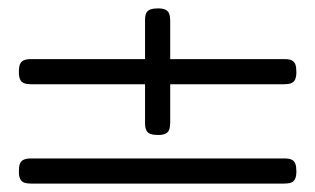

<svg xmlns="http://www.w3.org/2000/svg" viewBox="-20 -427 752 458"><path d="M55 -226Q44 -226 37.5 -228.5Q31 -231 28 -237.5Q25 -244 25 -255Q25 -267 27.5 -273.5Q30 -280 36.5 -283Q43 -286 53 -286H659Q670 -286 676 -283Q682 -280 684.5 -273.5Q687 -267 687 -255Q687 -244 684 -237.5Q681 -231 674.5 -228.5Q668 -226 657 -226ZM357 -105Q346 -105 339 -107.5Q332 -110 329 -116.5Q326 -123 326 -133V-379Q326 -390 329 -396Q332 -402 339 -404.5Q346 -407 357 -407Q368 -407 374.5 -404Q381 -401 383.5 -394.5Q386 -388 386 -377V-135Q386 -124 383.5 -117.5Q381 -111 374.5 -108Q368 -105 357 -105ZM55 11Q44 11 37.5 8.5Q31 6 28 -0.5Q25 -7 25 -18Q25 -30 27.5 -36.5Q30 -43 36.5 -46Q43 -49 53 -49H659Q670 -49 676 -46Q682 -43 684.5 -36.5Q687 -30 687 -18Q687 -7 684 -0.5Q681 6 674.5 8.5Q668 11 657 11Z"/></svg>

Font: Fredoka Expanded Light
Style: Regular
Weight: 300
Width: 7
Designer: Ben Nathan
Foundry: Milena B. Brandão, Ben Nathan
Version: Version 2.001